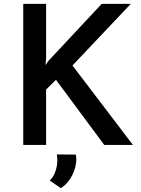

<svg xmlns="http://www.w3.org/2000/svg" viewBox="-20 -748 729 991"><path d="M215 -412 231 -435 505 -728H655L354 -410L666 0H518L269 -336L218 -286V0H100V-728H218V-449ZM237 184Q255 167 265.5 138Q276 109 276 77Q276 67 274 49L372 50Q374 64 374 72Q374 114 352.5 157Q331 200 294 223Z"/></svg>

Font: Josefin Sans SemiBold
Style: Regular
Weight: 600
Designer: Santiago Orozco
Foundry: Typemade
Version: Version 2.000